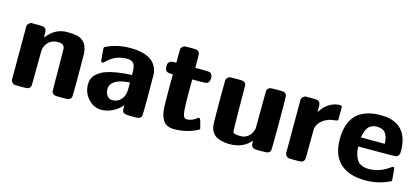

<svg xmlns="http://www.w3.org/2000/svg" viewBox="-52 -983 3038 1388"><g transform="rotate(15 1467.0 -289.0)"><path d="M235 -426Q284 -468 350 -468Q397 -468 424 -462Q451 -456 472 -437Q503 -408 507 -351Q508 -342 508 -185Q508 -31 506 -25Q501 -7 482 -2Q478 0 432 0Q387 0 383 -2Q365 -7 359 -23Q357 -31 357 -186Q356 -345 355 -350Q349 -369 336 -376Q323 -381 301 -381Q270 -381 242 -362Q209 -336 204 -291Q203 -286 203 -157Q203 -31 201 -25Q195 -6 177 -2Q172 0 125 0L80 -1Q61 -7 53 -28V-437Q59 -454 80 -464H122Q166 -464 171 -462Q189 -458 195 -439Q197 -434 197 -409V-386Q221 -415 235 -426Z M882 -309Q882 -355 868.5 -374.5Q855 -394 816 -394Q732 -394 669 -332Q658 -321 655 -321Q645 -319 642 -327Q640 -330 636.5 -372.5Q633 -415 633 -420Q633 -423 633.5 -425.5Q634 -428 634 -429Q634 -430 635.5 -431.5Q637 -433 638 -433.5Q639 -434 641.5 -435Q644 -436 646 -437Q725 -475 823 -475Q1013 -475 1032 -341Q1033 -332 1033 -181Q1033 -31 1031 -25Q1026 -7 1007 -2Q1003 0 959 0Q934 0 924 -1Q914 -2 902.5 -6Q891 -10 888 -20Q885 -30 885 -48V-65Q861 -33 818.5 -11Q776 11 733 11Q676 11 637 -31Q592 -76 592 -145Q592 -188 622 -217.5Q652 -247 696 -261Q763 -283 868 -289H882ZM792 -77Q832 -77 857 -106.5Q882 -136 882 -178V-201V-234L869 -232Q758 -223 739 -164Q737 -156 737 -146Q737 -98 773 -80Q779 -77 792 -77Z M1152 -371Q1126 -371 1116 -381.5Q1106 -392 1106 -417Q1107 -432 1109 -437Q1116 -449 1128 -455Q1136 -458 1151 -458H1169V-510L1170 -562Q1176 -580 1196 -588Q1198 -589 1240 -589Q1280 -589 1285 -587Q1304 -582 1309 -564Q1311 -558 1311 -508V-458H1360Q1416 -458 1424 -453Q1441 -441 1441 -415Q1441 -388 1424 -376Q1416 -371 1360 -371H1311V-267Q1311 -139 1319 -110Q1324 -94 1330 -88Q1336 -82 1351 -82Q1389 -85 1419 -110Q1429 -117 1433 -116Q1441 -114 1450 -77Q1459 -46 1459 -43Q1459 -40 1457.5 -37.5Q1456 -35 1454.5 -34Q1453 -33 1448.5 -31Q1444 -29 1441 -27Q1365 10 1276 10Q1225 10 1201 -18Q1177 -46 1170 -99Q1166 -130 1166 -258V-371Z M1898 0Q1872 0 1861.5 -9Q1851 -18 1850 -43V-58L1842 -49Q1788 11 1689 11Q1626 9 1591 -12Q1556 -33 1546 -80Q1542 -100 1542 -273L1543 -431Q1549 -449 1569 -457Q1571 -458 1617 -458Q1662 -458 1667 -456Q1685 -451 1691 -435Q1693 -427 1693 -262Q1694 -87 1698 -78Q1706 -66 1748 -66Q1769 -66 1776 -68Q1828 -82 1844 -140L1846 -150L1847 -290Q1847 -427 1849 -435Q1855 -451 1873 -456Q1877 -458 1922 -458Q1968 -458 1972 -456Q1991 -451 1996 -433Q1998 -427 1998 -229Q1998 -31 1996 -25Q1991 -7 1972 -2Q1968 0 1924 0Z M2391 -469Q2397 -469 2407 -462V-360Q2398 -354 2388 -353Q2334 -350 2296 -321.5Q2258 -293 2253 -252Q2252 -247 2252 -138Q2252 -31 2250 -25Q2244 -6 2226 -2Q2221 0 2176 0L2132 -1Q2113 -7 2105 -28V-437Q2111 -454 2132 -464H2173Q2216 -464 2221 -462Q2239 -458 2245 -439Q2247 -434 2247 -405V-377L2254 -387Q2273 -418 2305 -440.5Q2337 -463 2375 -468Q2376 -468 2382 -468.5Q2388 -469 2391 -469Z M2453 -231Q2453 -459 2668 -474H2685Q2728 -474 2736 -473Q2903 -450 2903 -260Q2903 -222 2877 -216Q2872 -214 2734 -214H2596V-211Q2596 -175 2608.5 -142.5Q2621 -110 2639 -96Q2667 -76 2710 -76Q2792 -76 2863 -129Q2869 -133 2874 -136Q2886 -138 2888 -128Q2889 -125 2892.5 -83.5Q2896 -42 2896 -39Q2895 -34 2879 -27Q2799 10 2709 10Q2584 10 2518.5 -50.5Q2453 -111 2453 -231ZM2776 -292Q2771 -342 2752 -364.5Q2733 -387 2687 -387Q2658 -387 2634 -368Q2608 -346 2598 -286V-282H2776Z"/></g></svg>

Font: MathJax_SansSerif
Style: Bold
Weight: 700
Version: Version 1.1